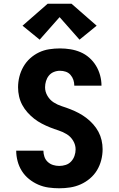

<svg xmlns="http://www.w3.org/2000/svg" viewBox="-20 -1003 640 1031"><path d="M298 8Q269 8 240.5 4Q212 0 185.5 -11.5Q159 -23 136 -41.5Q113 -60 97.5 -84.5Q82 -109 74.5 -137.5Q67 -166 67 -194H213Q213 -178 218.5 -161.5Q224 -145 236.5 -133.5Q249 -122 265 -117Q281 -112 298 -112Q316 -112 333 -117.5Q350 -123 362 -136Q374 -149 380 -166Q386 -183 386 -201Q386 -225 373 -247Q360 -269 339 -282Q318 -295 294.5 -302.5Q271 -310 248.5 -319Q226 -328 204 -339.5Q182 -351 163 -366Q144 -381 127.5 -399.5Q111 -418 99.5 -439.5Q88 -461 82.5 -485Q77 -509 77 -534Q77 -563 84 -591Q91 -619 105.5 -644.5Q120 -670 141.5 -689.5Q163 -709 189 -721.5Q215 -734 244 -738.5Q273 -743 302 -743Q330 -743 358 -738.5Q386 -734 412 -723Q438 -712 459.5 -693Q481 -674 495.5 -650Q510 -626 517.5 -598.5Q525 -571 525 -543H379Q379 -559 374 -574Q369 -589 358.5 -601Q348 -613 333 -618Q318 -623 302 -623Q285 -623 269 -616.5Q253 -610 242.5 -597Q232 -584 227 -567.5Q222 -551 222 -534Q222 -510 235 -488Q248 -466 268.5 -453Q289 -440 312.5 -432.5Q336 -425 359 -416Q382 -407 403.5 -395.5Q425 -384 444.5 -369Q464 -354 480.5 -335.5Q497 -317 508.5 -295.5Q520 -274 525.5 -250Q531 -226 531 -202Q531 -172 523.5 -143Q516 -114 501 -89Q486 -64 463 -44.5Q440 -25 413 -13Q386 -1 357 3.5Q328 8 298 8ZM193 -790 101 -865 236 -983H364L499 -865L407 -790L300 -911Z"/></svg>

Font: Iosevka Curly Heavy Extended
Style: Regular
Weight: 900
Width: 7
Monospace: yes
Designer: Belleve Invis
Foundry: Belleve Invis
Version: Version 11.1.0; ttfautohint (v1.8.3)